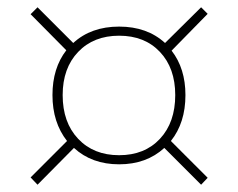

<svg xmlns="http://www.w3.org/2000/svg" viewBox="-20 -593 654 527"><path d="M83 -573 181 -475Q230 -520 307 -520Q384 -520 433 -475L532 -573L550 -555L451 -454Q489 -405 489 -332Q489 -256 449 -206L550 -105L532 -86L431 -187Q382 -142 307 -142Q232 -142 183 -187L83 -86L64 -106L164 -206Q124 -257 124 -332Q124 -406 162 -455L64 -554ZM307 -495Q237 -495 194.5 -450.5Q152 -406 152 -332Q152 -257 194.5 -212Q237 -167 307 -167Q377 -167 419 -212Q461 -257 461 -332Q461 -406 419 -450.5Q377 -495 307 -495Z"/></svg>

Font: Work Sans ExtraLight
Style: Regular
Weight: 200
Designer: Wei Huang
Foundry: Wei Huang
Version: Version 2.010; ttfautohint (v1.8.3)